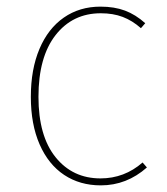

<svg xmlns="http://www.w3.org/2000/svg" viewBox="-20 -549 504 579"><path d="M418 -479 405 -464Q379 -487 350 -498Q321 -509 284 -509Q199 -509 147.5 -443Q96 -377 96 -257Q96 -139 147.5 -75Q199 -11 283 -11Q355 -11 410 -59L423 -44Q362 10 284 10Q221 10 173.5 -21.5Q126 -53 99.5 -113.5Q73 -174 73 -257Q73 -340 99 -401.5Q125 -463 172.5 -496Q220 -529 283 -529Q325 -529 357 -517Q389 -505 418 -479Z"/></svg>

Font: Fira Sans Thin
Style: Regular
Weight: 100
Designer: bBox Type GmbH & Carrois Corporate GbR & Edenspiekermann AG
Foundry: bBox Type GmbH & Carrois Corporate GbR & Edenspiekermann AG
Version: Version 4.301